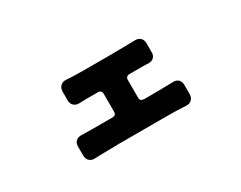

<svg xmlns="http://www.w3.org/2000/svg" viewBox="-55 -723 1111 884"><g transform="rotate(-30 500.0 -281.0)"><path d="M387 -94Q358 -93 333 -93Q308 -93 286 -92L251 -91Q235 -91 224.5 -101.5Q214 -112 214 -130V-177Q214 -195 224.5 -205Q235 -215 251 -215L309 -214Q332 -214 359 -214H418Q428 -214 433 -219Q438 -224 438 -234V-328Q438 -338 433 -343Q428 -348 418 -348H351L317 -347Q301 -347 290 -357Q279 -367 279 -385V-431Q279 -450 290 -460.5Q301 -471 315 -471Q317 -471 319 -471Q356 -468 410 -468H552Q592 -468 638.5 -469Q685 -470 686 -470Q703 -470 714 -460Q725 -450 725 -431V-383Q725 -366 714.5 -356.5Q704 -347 690 -347L658 -348H587Q577 -348 571.5 -343Q566 -338 566 -328V-234Q566 -224 571.5 -219Q577 -214 595 -214Q646 -214 693 -215L744 -216Q760 -216 770 -206Q780 -196 780 -178V-131Q780 -112 769.5 -101.5Q759 -91 744 -91Q742 -91 740 -91Q698 -94 627 -94Z"/></g></svg>

Font: Tsunagi Gothic Black
Style: Regular
Weight: 900
Designer: Yoshimichi Ohira
Foundry: Positype
Version: Version 1.001